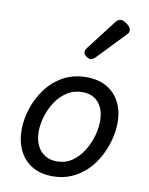

<svg xmlns="http://www.w3.org/2000/svg" viewBox="-94 -911 776 998"><g transform="rotate(10 294.5 -412.0)"><path d="M253 19Q190 19 145 -7.5Q100 -34 76.5 -82Q53 -130 53 -192Q53 -247 71.5 -304Q90 -361 126 -410Q162 -459 215.5 -489Q269 -519 339 -519Q402 -519 446.5 -493Q491 -467 514.5 -420.5Q538 -374 538 -314Q538 -272 526.5 -226Q515 -180 492 -136Q469 -92 435 -57.5Q401 -23 355 -2Q309 19 253 19ZM261 -61Q306 -61 340.5 -84.5Q375 -108 398.5 -145Q422 -182 434.5 -224.5Q447 -267 447 -306Q447 -348 433 -377.5Q419 -407 393 -423Q367 -439 332 -439Q286 -439 250.5 -416Q215 -393 191 -356.5Q167 -320 154.5 -278Q142 -236 142 -198Q142 -155 157 -124.5Q172 -94 198.5 -77.5Q225 -61 261 -61ZM340 -615Q331 -615 318 -625Q305 -635 305 -646Q305 -652 307 -657Q309 -662 314 -669L433 -824Q441 -835 448 -839Q455 -843 463 -843Q473 -843 485.5 -836Q498 -829 507.5 -818Q517 -807 517 -796Q517 -788 513.5 -783Q510 -778 504 -772L367 -629Q353 -615 340 -615Z"/></g></svg>

Font: Playwrite DE SAS
Style: Regular
Weight: 400
Designer: Veronika Burian, José Scaglione
Foundry: TypeTogether
Version: Version 1.002